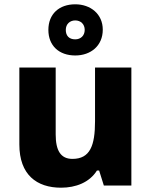

<svg xmlns="http://www.w3.org/2000/svg" viewBox="-20 -863 703 893"><path d="M330 -605C402 -605 458 -650 458 -725C458 -798 401 -843 330 -843C255 -843 205 -798 205 -724C205 -650 255 -605 330 -605ZM330 -680C301 -680 286 -697 286 -724C286 -751 305 -768 330 -768C355 -768 374 -751 374 -724C374 -697 355 -680 330 -680ZM591 -549H422V-299C422 -186 399 -124 317 -124C262 -124 239 -163 239 -238V-549H70V-191C70 -50 151 10 264 10C332 10 396 -14 431 -70H441L463 0H591Z"/></svg>

Font: Noto Sans Telugu ExtraBold
Style: Regular
Weight: 800
Designer: Jelle Bosma - Monotype Design Team
Foundry: Monotype Imaging Inc.
Version: Version 2.005